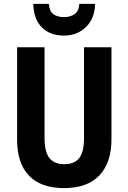

<svg xmlns="http://www.w3.org/2000/svg" viewBox="-20 -957 660 987"><path d="M553 -240Q553 -121 491 -55.5Q429 10 309 10Q191 10 129.5 -53.5Q68 -117 68 -239V-714H209V-249Q209 -175 234.5 -144Q260 -113 310 -113Q363 -113 387.5 -144.5Q412 -176 412 -250V-714H553ZM469 -937Q467 -862 422 -818Q377 -774 308 -774Q238 -774 195.5 -816Q153 -858 151 -937H231Q234 -899 254.5 -884Q275 -869 309 -869Q341 -869 363 -884Q385 -899 388 -937Z"/></svg>

Font: Noto Sans Condensed
Style: Bold
Weight: 700
Width: 3
Designer: Monotype Design Team
Foundry: Monotype Imaging Inc.
Version: Version 2.013; ttfautohint (v1.8.4.7-5d5b)